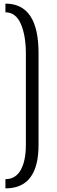

<svg xmlns="http://www.w3.org/2000/svg" viewBox="-20 -890 313 1061"><path d="M10 -822V-870Q193 -870 193 -597V-89Q193 151 10 151V100Q66 100 94.5 49.5Q123 -1 123 -91V-592Q123 -694 95 -758Q67 -822 10 -822Z"/></svg>

Font: Kelly Slab
Style: Regular
Weight: 400
Designer: Denis Masharov
Foundry: Denis Masharov
Version: Version 1.001